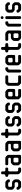

<svg xmlns="http://www.w3.org/2000/svg" viewBox="2648 -3320 681 6017"><g transform="rotate(-90 2988.5 -311.5)"><path d="M103 -11Q123 9 152 9H274Q303 9 323 -11L356 -44Q376 -64 376 -93V-172Q376 -201 356 -221L323 -254Q303 -274 274 -274H181Q141 -274 141 -314V-355Q141 -395 181 -395H245Q285 -395 285 -369Q285 -342 325 -342H336Q376 -342 376 -382V-384Q376 -413 356 -433L324 -465Q304 -485 274 -485H152Q123 -485 103 -465L71 -433Q50 -412 50 -384V-286Q50 -255 72 -237L102 -211Q114 -201 125 -196.5Q136 -192 151 -192H245Q285 -192 285 -152V-122Q285 -82 245 -82H181Q141 -82 141 -108Q141 -134 101 -134H90Q50 -134 50 -94V-93Q50 -64 70 -44Z M555 -44 588 -11Q608 9 637 9H706Q746 9 746 -31V-42Q746 -82 706 -82H666Q626 -82 626 -122V-355Q626 -395 666 -395H706Q746 -395 746 -435V-445Q746 -485 706 -485H666Q626 -485 626 -525V-577Q626 -617 586 -617H575Q535 -617 535 -577V-525Q535 -485 496 -485Q456 -485 456 -445V-435Q456 -395 496 -395Q535 -395 535 -355V-93Q535 -64 555 -44Z M869 -12Q889 8 918 8H1104Q1144 8 1144 -32V-383Q1144 -412 1124 -432L1091 -465Q1071 -485 1042 -485H859Q819 -485 819 -445V-434Q819 -394 859 -394H1013Q1053 -394 1053 -354V-351Q1053 -311 1013 -311H918Q889 -311 869 -291L837 -259Q816 -238 816 -210V-94Q816 -65 836 -45ZM907 -114V-189Q907 -229 947 -229H1013Q1053 -229 1053 -189V-114Q1053 -74 1013 -74H947Q907 -74 907 -114Z M1307 -12Q1327 8 1356 8H1542Q1582 8 1582 -32V-383Q1582 -412 1562 -432L1529 -465Q1509 -485 1480 -485H1297Q1257 -485 1257 -445V-434Q1257 -394 1297 -394H1451Q1491 -394 1491 -354V-351Q1491 -311 1451 -311H1356Q1327 -311 1307 -291L1275 -259Q1254 -238 1254 -210V-94Q1254 -65 1274 -45ZM1345 -114V-189Q1345 -229 1385 -229H1451Q1491 -229 1491 -189V-114Q1491 -74 1451 -74H1385Q1345 -74 1345 -114Z M1771 -44 1804 -11Q1824 9 1853 9H1922Q1962 9 1962 -31V-42Q1962 -82 1922 -82H1882Q1842 -82 1842 -122V-355Q1842 -395 1882 -395H1922Q1962 -395 1962 -435V-445Q1962 -485 1922 -485H1882Q1842 -485 1842 -525V-577Q1842 -617 1802 -617H1791Q1751 -617 1751 -577V-525Q1751 -485 1712 -485Q1672 -485 1672 -445V-435Q1672 -395 1712 -395Q1751 -395 1751 -355V-93Q1751 -64 1771 -44Z M2085 -11Q2105 9 2134 9H2256Q2285 9 2305 -11L2338 -44Q2358 -64 2358 -93V-172Q2358 -201 2338 -221L2305 -254Q2285 -274 2256 -274H2163Q2123 -274 2123 -314V-355Q2123 -395 2163 -395H2227Q2267 -395 2267 -369Q2267 -342 2307 -342H2318Q2358 -342 2358 -382V-384Q2358 -413 2338 -433L2306 -465Q2286 -485 2256 -485H2134Q2105 -485 2085 -465L2053 -433Q2032 -412 2032 -384V-286Q2032 -255 2054 -237L2084 -211Q2096 -201 2107 -196.5Q2118 -192 2133 -192H2227Q2267 -192 2267 -152V-122Q2267 -82 2227 -82H2163Q2123 -82 2123 -108Q2123 -134 2083 -134H2072Q2032 -134 2032 -94V-93Q2032 -64 2052 -44Z M2511 -11Q2531 9 2560 9H2682Q2711 9 2731 -11L2764 -44Q2784 -64 2784 -93V-172Q2784 -201 2764 -221L2731 -254Q2711 -274 2682 -274H2589Q2549 -274 2549 -314V-355Q2549 -395 2589 -395H2653Q2693 -395 2693 -369Q2693 -342 2733 -342H2744Q2784 -342 2784 -382V-384Q2784 -413 2764 -433L2732 -465Q2712 -485 2682 -485H2560Q2531 -485 2511 -465L2479 -433Q2458 -412 2458 -384V-286Q2458 -255 2480 -237L2510 -211Q2522 -201 2533 -196.5Q2544 -192 2559 -192H2653Q2693 -192 2693 -152V-122Q2693 -82 2653 -82H2589Q2549 -82 2549 -108Q2549 -134 2509 -134H2498Q2458 -134 2458 -94V-93Q2458 -64 2478 -44Z M2936 -13Q2957 8 2985 8H3169Q3209 8 3209 -32V-43Q3209 -83 3169 -83H3015Q2975 -83 2975 -123V-137Q2975 -177 3015 -177H3169Q3209 -177 3209 -217V-384Q3209 -413 3189 -433L3157 -465Q3137 -485 3108 -485H2985Q2956 -485 2936 -465L2904 -433Q2884 -413 2884 -384V-94Q2884 -65 2904 -45ZM2975 -297V-355Q2975 -395 3015 -395H3078Q3118 -395 3118 -355V-297Q3118 -257 3078 -257H3015Q2975 -257 2975 -297Z M3362 -12Q3382 8 3411 8H3594Q3634 8 3634 -32V-43Q3634 -83 3594 -83H3440Q3400 -83 3400 -123V-354Q3400 -394 3440 -394H3594Q3634 -394 3634 -434V-445Q3634 -485 3594 -485H3411Q3382 -485 3362 -465L3329 -432Q3309 -412 3309 -383V-94Q3309 -65 3329 -45Z M3764 8H3775Q3815 8 3815 -32V-354Q3815 -394 3850 -394Q3890 -394 3890 -434V-445Q3890 -485 3850 -485H3826Q3797 -485 3777 -465L3744 -432Q3724 -412 3724 -383V-32Q3724 8 3764 8Z M4002 -13Q4023 8 4051 8H4235Q4275 8 4275 -32V-43Q4275 -83 4235 -83H4081Q4041 -83 4041 -123V-137Q4041 -177 4081 -177H4235Q4275 -177 4275 -217V-384Q4275 -413 4255 -433L4223 -465Q4203 -485 4174 -485H4051Q4022 -485 4002 -465L3970 -433Q3950 -413 3950 -384V-94Q3950 -65 3970 -45ZM4041 -297V-355Q4041 -395 4081 -395H4144Q4184 -395 4184 -355V-297Q4184 -257 4144 -257H4081Q4041 -257 4041 -297Z M4454 -44 4487 -11Q4507 9 4536 9H4605Q4645 9 4645 -31V-42Q4645 -82 4605 -82H4565Q4525 -82 4525 -122V-355Q4525 -395 4565 -395H4605Q4645 -395 4645 -435V-445Q4645 -485 4605 -485H4565Q4525 -485 4525 -525V-577Q4525 -617 4485 -617H4474Q4434 -617 4434 -577V-525Q4434 -485 4395 -485Q4355 -485 4355 -445V-435Q4355 -395 4395 -395Q4434 -395 4434 -355V-93Q4434 -64 4454 -44Z M4768 -12Q4788 8 4817 8H5003Q5043 8 5043 -32V-383Q5043 -412 5023 -432L4990 -465Q4970 -485 4941 -485H4758Q4718 -485 4718 -445V-434Q4718 -394 4758 -394H4912Q4952 -394 4952 -354V-351Q4952 -311 4912 -311H4817Q4788 -311 4768 -291L4736 -259Q4715 -238 4715 -210V-94Q4715 -65 4735 -45ZM4806 -114V-189Q4806 -229 4846 -229H4912Q4952 -229 4952 -189V-114Q4952 -74 4912 -74H4846Q4806 -74 4806 -114Z M5203 8H5214Q5254 8 5254 -32V-354Q5254 -394 5289 -394Q5329 -394 5329 -434V-445Q5329 -485 5289 -485H5265Q5236 -485 5216 -465L5183 -432Q5163 -412 5163 -383V-32Q5163 8 5203 8Z M5414 -555Q5429 -540 5445 -540Q5461 -540 5476 -555Q5491 -570 5491 -586Q5491 -602 5476 -617Q5461 -632 5445 -632Q5429 -632 5414 -617Q5399 -602 5399 -586Q5399 -570 5414 -555ZM5440 9H5450Q5490 9 5490 -31V-445Q5490 -485 5450 -485H5440Q5400 -485 5400 -445V-31Q5400 9 5440 9Z M5654 -11Q5674 9 5703 9H5825Q5854 9 5874 -11L5907 -44Q5927 -64 5927 -93V-172Q5927 -201 5907 -221L5874 -254Q5854 -274 5825 -274H5732Q5692 -274 5692 -314V-355Q5692 -395 5732 -395H5796Q5836 -395 5836 -369Q5836 -342 5876 -342H5887Q5927 -342 5927 -382V-384Q5927 -413 5907 -433L5875 -465Q5855 -485 5825 -485H5703Q5674 -485 5654 -465L5622 -433Q5601 -412 5601 -384V-286Q5601 -255 5623 -237L5653 -211Q5665 -201 5676 -196.5Q5687 -192 5702 -192H5796Q5836 -192 5836 -152V-122Q5836 -82 5796 -82H5732Q5692 -82 5692 -108Q5692 -134 5652 -134H5641Q5601 -134 5601 -94V-93Q5601 -64 5621 -44Z"/></g></svg>

Font: WDXL Lubrifont SC
Style: Regular
Weight: 400
Designer: [WDXL Lubrifont] Copyright 2020-2022 (c) NightFurySL2001, Skr-ZERO; [ZCOOL QingKe HuangYou] Copyright 2018-2022 (c) The 
Version: Version 2.001;hotconv 1.1.1;makeotfexe 2.6.0